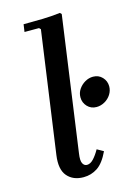

<svg xmlns="http://www.w3.org/2000/svg" viewBox="-115 -799 614 870"><g transform="rotate(-15 192.5 -363.5)"><path d="M256 -97 286 -80Q262 -29 232.5 -9.5Q203 10 167 10Q118 10 91 -21.5Q64 -53 73 -118L153 -688L146 -695H78L83 -730Q126 -730 170.5 -731Q215 -732 255 -737L262 -730L174 -100Q169 -67 176 -53.5Q183 -40 196 -40Q212 -40 227 -56Q242 -72 256 -97ZM306 -282Q280 -282 263 -300Q246 -318 246 -343Q246 -364 257.5 -381Q269 -398 287 -408.5Q305 -419 325 -419Q351 -419 368 -401Q385 -383 385 -358Q385 -338 374 -320.5Q363 -303 344.5 -292.5Q326 -282 306 -282Z"/></g></svg>

Font: Brygada 1918 SemiBold
Style: Italic
Weight: 600
Italic angle: -8°
Designer: Mateusz Machalski | Borys Kosmynka | Przemek Hoffer
Foundry: NIEPODLEGLA 2018
Version: Version 3.006